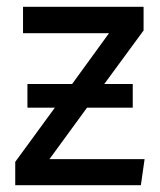

<svg xmlns="http://www.w3.org/2000/svg" viewBox="-20 -547 472 567"><path d="M25 0H396L407 -77H126L237 -229H372V-299H288L404 -457V-527H48V-449H302L193 -299H61V-229H142L25 -69Z"/></svg>

Font: FiraGO Unicode
Style: Regular
Weight: 400
Designer: bBox Type
Foundry: bBox Type GmbH
Version: Version 1.001;PS 001.001;hotconv 1.0.88;makeotf.lib2.5.64775